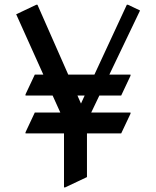

<svg xmlns="http://www.w3.org/2000/svg" viewBox="-20 -777 664 816"><path d="M252 19.5V-210H88.4V-214.8L127.9 -298.8H236.3L203.6 -371.1H88.4V-376L127.9 -460H164.1L48.8 -716.3L134.3 -756.8H139.2L270 -460H381.3L519 -756.8H523.9L575.2 -732.4L444.8 -460H534.7V-455.1L495.1 -371.1H402.3L367.7 -298.8H534.7V-293.9L495.1 -210H349.6V-24.4L256.8 19.5ZM339.8 -371.1H309.1L324.2 -336.9Z"/></svg>

Font: Nova Round
Style: Book
Weight: 400
Version: Version 2.000